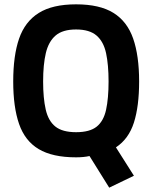

<svg xmlns="http://www.w3.org/2000/svg" viewBox="-20 -715 703 886"><path d="M484 151 393 5Q380 8 364 9.5Q348 11 331 11Q222 11 158.5 -27Q95 -65 68 -143Q41 -221 41 -339Q41 -458 68 -536.5Q95 -615 158.5 -655Q222 -695 331 -695Q440 -695 503.5 -655.5Q567 -616 594.5 -537Q622 -458 622 -339Q622 -225 598 -149.5Q574 -74 515 -35L598 96ZM331 -105Q394 -105 426 -130.5Q458 -156 469.5 -208.5Q481 -261 481 -339Q481 -416 469.5 -469.5Q458 -523 425.5 -551Q393 -579 331 -579Q269 -579 236.5 -551Q204 -523 191.5 -470Q179 -417 179 -339Q179 -262 191 -209.5Q203 -157 235.5 -131Q268 -105 331 -105Z"/></svg>

Font: Cairo Play
Style: Bold
Weight: 700
Version: Version 3.119